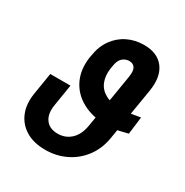

<svg xmlns="http://www.w3.org/2000/svg" viewBox="-171 -875 983 1022"><g transform="rotate(30 320.5 -363.5)"><path d="M602.1 -394.5 588.9 -287.6Q559.1 -279.8 537.4 -275.1Q515.6 -270.5 498.5 -268.8Q481.4 -267.1 464.8 -266.6Q376.5 -267.1 314 -301Q251.5 -335 222.7 -395.5Q193.8 -456.1 205.6 -535.2L208 -547.9Q216.8 -606.9 247.1 -649.4Q277.3 -691.9 323.2 -714.6Q369.1 -737.3 424.8 -737.3Q506.8 -737.3 546.4 -684.8Q585.9 -632.3 570.3 -539.1L517.6 -220.7Q505.9 -148.9 467 -97.4Q428.2 -45.9 370.8 -18.1Q313.5 9.8 245.1 9.8Q174.3 9.8 126 -19.5Q77.6 -48.8 56.4 -100.6Q35.2 -152.3 46.4 -220.7L67.9 -353.5H191.9L170.4 -220.7Q161.1 -164.1 185.3 -130.9Q209.5 -97.7 260.3 -97.7Q307.6 -97.7 341.1 -129.2Q374.5 -160.6 383.8 -220.7L438 -549.3Q444.3 -588.4 433.8 -606Q423.3 -623.5 397.9 -624Q374.5 -623.5 356.7 -607.7Q338.9 -591.8 333.5 -553.7L331.1 -539.1Q324.2 -492.2 338.9 -456.1Q353.5 -419.9 390.1 -399.9Q426.8 -379.9 483.9 -379.4Q495.6 -379.4 504.9 -380.1Q514.2 -380.9 525.9 -382.3Q537.6 -383.8 555.4 -386.7Q573.2 -389.6 602.1 -394.5Z"/></g></svg>

Font: Inter 24pt SemiBold
Style: Italic
Weight: 600
Italic angle: -9.3988°
Designer: Rasmus Andersson
Foundry: rsms
Version: Version 4.001;git-66647c0bb